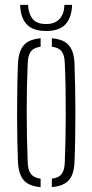

<svg xmlns="http://www.w3.org/2000/svg" viewBox="-20 -762 379 787"><path d="M53.5 -101Q52 -138 51 -186.2Q50 -234.5 50 -288.2Q50 -342 50.8 -395.8Q51.5 -449.5 53.5 -498Q55.5 -550 76.5 -575.5Q97.5 -601 146.5 -605V-570.5Q118.5 -567 106.5 -551Q94.5 -535 93.5 -501Q91.5 -456 90.5 -406.2Q89.5 -356.5 89.5 -304.8Q89.5 -253 90.5 -200.8Q91.5 -148.5 93.5 -98Q94.5 -65 106.5 -49.2Q118.5 -33.5 146.5 -29.5V5Q97.5 1 76.5 -24.2Q55.5 -49.5 53.5 -101ZM192.5 5V-29.5Q222 -33.5 233.2 -49.5Q244.5 -65.5 245.5 -96Q247.5 -142 248.5 -192Q249.5 -242 249.5 -294.5Q249.5 -347 248.8 -399.8Q248 -452.5 245.5 -504Q244.5 -536.5 232.5 -551.8Q220.5 -567 192.5 -570.5V-605Q226 -602.5 245.8 -590.2Q265.5 -578 275 -555.5Q284.5 -533 285.5 -498Q287 -455.5 288 -406.5Q289 -357.5 289 -305.8Q289 -254 288.2 -202Q287.5 -150 285.5 -101Q284.5 -67 275 -44.2Q265.5 -21.5 245.5 -9.8Q225.5 2 192.5 5ZM169.5 -635Q115 -635 89.5 -662.2Q64 -689.5 62.5 -742H95Q96 -708.5 112.5 -686Q129 -663.5 169.5 -663.5Q205.5 -663.5 224.5 -684.8Q243.5 -706 244 -742H275.5Q274 -690.5 248.8 -662.8Q223.5 -635 169.5 -635Z"/></svg>

Font: Big Shoulders Stencil Text Thin
Style: Regular
Weight: 100
Designer: Patric King
Foundry: XO Type Co
Version: Version 2.001